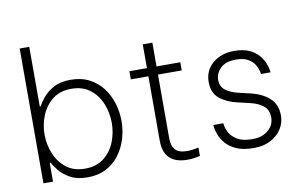

<svg xmlns="http://www.w3.org/2000/svg" viewBox="-79 -908 1661 1066"><g transform="rotate(-10 752.0 -375.0)"><path d="M335 10Q276 10 237.5 -11.5Q199 -33 177 -60.5Q155 -88 146 -106H141V0H87V-760H141V-424H146Q155 -442 177 -469.5Q199 -497 237.5 -518.5Q276 -540 335 -540Q395 -540 440 -516.5Q485 -493 514.5 -454Q544 -415 559 -366Q574 -317 574 -265Q574 -214 559 -165Q544 -116 514.5 -76.5Q485 -37 440 -13.5Q395 10 335 10ZM329 -40Q394 -40 436 -73Q478 -106 498.5 -157.5Q519 -209 519 -265Q519 -321 498.5 -372.5Q478 -424 436 -457Q394 -490 329 -490Q266 -490 224 -457Q182 -424 161 -372.5Q140 -321 140 -265Q140 -209 161 -157.5Q182 -106 224 -73Q266 -40 329 -40Z M898 10Q764 10 764 -121V-484H665V-530H764V-664H818V-530H952V-484H818V-121Q818 -83 837.5 -60.5Q857 -38 904 -38Q926 -38 947.5 -42Q969 -46 969 -46V1Q969 1 947 5.5Q925 10 898 10Z M1273 10Q1214 10 1176 -6.5Q1138 -23 1116.5 -48Q1095 -73 1085.5 -97.5Q1076 -122 1074 -138.5Q1072 -155 1072 -155H1128Q1128 -155 1131 -137.5Q1134 -120 1147 -97.5Q1160 -75 1190 -57.5Q1220 -40 1274 -40Q1328 -40 1362 -69Q1396 -98 1396 -141Q1396 -184 1367.5 -206.5Q1339 -229 1296 -239L1228 -255Q1168 -268 1128 -300Q1088 -332 1088 -394Q1088 -459 1135.5 -499.5Q1183 -540 1257 -540Q1308 -540 1341.5 -524.5Q1375 -509 1394 -486.5Q1413 -464 1422 -441.5Q1431 -419 1433.5 -403.5Q1436 -388 1436 -388H1382Q1382 -388 1379 -403.5Q1376 -419 1364.5 -439.5Q1353 -460 1327.5 -475.5Q1302 -491 1258 -491Q1200 -491 1171 -462.5Q1142 -434 1142 -396Q1142 -360 1167.5 -339.5Q1193 -319 1237 -308L1305 -292Q1373 -276 1412 -239.5Q1451 -203 1451 -142Q1451 -101 1429 -66.5Q1407 -32 1367 -11Q1327 10 1273 10Z"/></g></svg>

Font: Be Vietnam Pro ExtraLight
Style: Regular
Weight: 200
Designer: Lam Bao, Tony Le, Vietanh Nguyen
Foundry: Yellow Type Foundry
Version: Version 1.002; ttfautohint (v1.8.3)